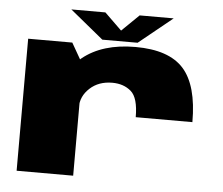

<svg xmlns="http://www.w3.org/2000/svg" viewBox="-52 -795 993 854"><g transform="rotate(5 444.5 -368.0)"><path d="M559.5 -283.5H812.5Q812.5 -447.5 746.8 -521Q681 -594.5 531.5 -594.5Q384 -594.5 295.8 -522.8Q207.5 -451 207.5 -373L303.5 -305Q303.5 -355 342.8 -391Q382 -427 442.5 -427Q493.5 -427 526.5 -398.5Q559.5 -370 559.5 -283.5ZM52.5 0H305V-492.5L249.5 -589.5H52.5ZM381.5 -614H539L689.5 -736H537.5L461 -661.5L384.5 -736H232.5Z"/></g></svg>

Font: Anybody Expanded Black
Style: Regular
Weight: 900
Width: 7
Designer: Tyler Finck
Foundry: Etcetera Type Company
Version: Version 1.113;gftools[0.9.25]